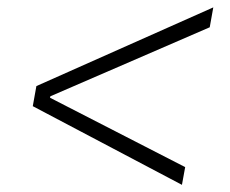

<svg xmlns="http://www.w3.org/2000/svg" viewBox="-20 -608 626 523"><path d="M475.6 -104.5 484.4 -152.8 116.2 -341.8 117.2 -345.7 551.3 -533.7 561 -587.9 79.1 -373.5 69.3 -318.8Z"/></svg>

Font: Cascadia Code PL ExtraLight
Style: Italic
Weight: 200
Italic angle: -10°
Monospace: yes
Designer: Aaron Bell
Foundry: Saja Typeworks
Version: Version 2404.023